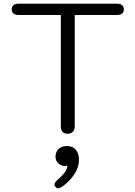

<svg xmlns="http://www.w3.org/2000/svg" viewBox="-20 -720 739 1048"><path d="M312 -30V-638H83Q65 -638 54.5 -645.5Q44 -653 44 -668Q44 -700 83 -700H617Q656 -700 656 -668Q656 -654 646 -646Q636 -638 617 -638H388V-30Q388 -11 377.5 -0.5Q367 10 349 10Q331 10 321.5 -0.5Q312 -11 312 -30ZM277 287Q277 277 293 263Q319 240 332.5 222Q346 204 348 184Q340 186 335 186Q314 186 298.5 171.5Q283 157 283 136Q283 109 300 93Q317 77 346 77Q376 77 393.5 97Q411 117 411 153Q411 189 389.5 225Q368 261 330 291Q308 308 298 308Q290 308 284 301Q277 294 277 287Z"/></svg>

Font: Kodchasan
Style: Regular
Weight: 400
Version: Version 1.000; ttfautohint (v1.6)